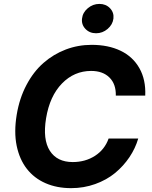

<svg xmlns="http://www.w3.org/2000/svg" viewBox="-20 -971 792 1001"><path d="M737.2 -472.7H583.8Q585.2 -532.7 550.6 -566.9Q516 -601.2 455.3 -601.2Q366.8 -601.2 303.1 -535.7Q239.3 -470.2 220.2 -354.4Q202.1 -243.6 239.9 -184.8Q277.7 -126.1 359 -126.1Q425.1 -126.1 475.5 -158.7Q525.9 -191.4 546.2 -248.6H700.6Q685.7 -197.4 654.8 -151.5Q623.9 -105.5 580.1 -69.2Q536.2 -33 476.6 -11.5Q416.9 9.9 350.9 9.9Q276.3 9.9 217.2 -16Q158 -41.9 119.9 -90.9Q81.7 -139.9 66.9 -211.1Q52.2 -282.3 67.1 -372.9Q81.3 -458.8 118.1 -528.2Q154.8 -597.7 206.9 -643.1Q258.9 -688.6 323 -712.9Q387.1 -737.2 457.7 -737.2Q544.4 -737.2 608.5 -706.5Q672.6 -675.8 706.7 -615.6Q740.8 -555.4 737.2 -472.7ZM407.7 -874.3Q411.2 -905.9 437.9 -928.3Q464.5 -950.6 498.2 -950.6Q532 -950.6 553.4 -928.3Q574.9 -905.9 571.4 -874.3Q567.5 -842.7 541 -820.1Q514.6 -797.6 480.8 -797.6Q447.1 -797.6 425.4 -820.3Q403.8 -843 407.7 -874.3Z"/></svg>

Font: Karasuma Gothic
Style: Bold Italic
Weight: 700
Italic angle: 9.39998°
Designer: Rasmus Andersson / Ryoko Nishizuka
Foundry: Genbu
Version: Version 1.00